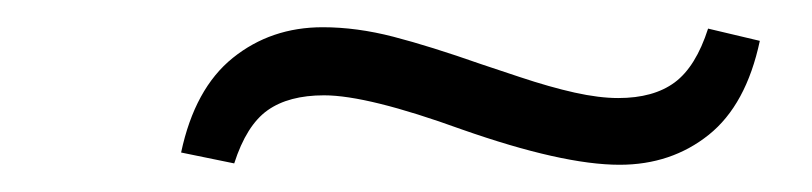

<svg xmlns="http://www.w3.org/2000/svg" viewBox="-20 -402 596 141"><path d="M113 -290Q123 -337 151 -359.5Q179 -382 217 -382Q242 -382 269 -375Q296 -368 333 -355Q339 -353 361.5 -345.5Q384 -338 402 -334Q420 -330 434 -330Q460 -330 475.5 -341.5Q491 -353 500 -381L538 -372Q528 -325 500.5 -303Q473 -281 435 -281Q393 -281 319 -307Q250 -332 218 -332Q192 -332 176.5 -321Q161 -310 152 -282Z"/></svg>

Font: Ibarra Real Nova
Style: Italic
Weight: 400
Italic angle: -22°
Designer: Jose Maria Ribagorda & Octavio Pardo
Foundry: Octavio Pardo
Version: Version 1.014